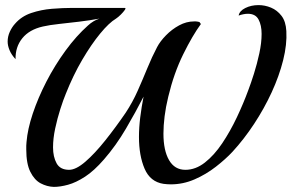

<svg xmlns="http://www.w3.org/2000/svg" viewBox="-20 -729 1143 753"><path d="M191 4Q164 3 139.5 -10Q115 -23 99 -55Q83 -87 83 -143Q83 -150 83 -157.5Q83 -165 84 -172Q88 -222 108.5 -283.5Q129 -345 162 -409Q195 -473 237 -530.5Q279 -588 325 -629Q336 -639 347 -645.5Q358 -652 370 -656Q332 -649 290.5 -644Q249 -639 211.5 -635Q174 -631 148 -625Q95 -613 67.5 -579Q40 -545 41 -497Q25 -514 17.5 -532Q10 -550 10 -566Q10 -586 18.5 -604.5Q27 -623 39 -636Q64 -665 102.5 -678Q141 -691 183.5 -694.5Q226 -698 264 -698H469Q475 -698 469.5 -690Q464 -682 454 -672Q444 -662 435 -656Q408 -640 373 -597.5Q338 -555 302.5 -494.5Q267 -434 238 -361Q228 -337 216.5 -301Q205 -265 196.5 -225.5Q188 -186 188 -151Q188 -114 202 -88.5Q216 -63 251 -63Q278 -63 315 -95Q352 -127 393 -178.5Q434 -230 473 -287Q500 -328 520 -373Q540 -418 558 -462Q576 -506 596 -544Q608 -567 631 -590.5Q654 -614 682.5 -629.5Q711 -645 741 -645Q745 -645 748.5 -645Q752 -645 756 -644Q763 -643 763.5 -641Q764 -639 768 -635Q735 -590 698.5 -516Q662 -442 640 -350Q630 -309 625.5 -272.5Q621 -236 621 -205Q621 -139 643 -101Q665 -63 707 -63Q747 -63 783.5 -91.5Q820 -120 851.5 -167Q883 -214 909 -269Q935 -324 954 -376Q964 -402 976 -440Q988 -478 997 -519.5Q1006 -561 1006 -596Q1006 -630 994 -652.5Q982 -675 952 -675Q936 -675 916 -668Q919 -686 942 -697.5Q965 -709 994 -709Q1019 -709 1043 -699Q1067 -689 1084 -667Q1101 -645 1103 -607Q1106 -555 1090.5 -493Q1075 -431 1045.5 -367Q1016 -303 976.5 -243Q937 -183 892 -134Q865 -105 826.5 -75Q788 -45 743 -25.5Q698 -6 650 -6Q643 -6 636 -6.5Q629 -7 621 -8Q569 -16 547 -67.5Q525 -119 525 -192Q525 -229 530 -269Q535 -309 543 -350Q513 -291 474 -224.5Q435 -158 388 -104Q349 -59 313.5 -36Q278 -13 247 -4.5Q216 4 191 4Z"/></svg>

Font: Playball
Style: Regular
Weight: 400
Designer: Robert E. Leuschke
Foundry: Robert E. Leuschke
Version: Version 1.010